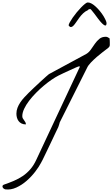

<svg xmlns="http://www.w3.org/2000/svg" viewBox="-72 -1226 913 1562"><path d="M-29.3 314.5Q-36.1 312.5 -42 308.1Q-47.9 303.7 -50.3 297.9Q-52.7 292 -51.3 286.1Q-49.8 280.3 -41 276.4Q2 261.7 41 245.1Q80.1 228.5 113.8 205.6Q147.5 182.6 175.3 150.4Q203.1 118.2 223.6 73.2L579.1 -685.5H566.4Q564.5 -685.5 544.9 -676.8Q525.4 -668 499.5 -656.2Q473.6 -644.5 446.3 -631.8Q418.9 -619.1 402.3 -610.4Q378.9 -598.6 348.1 -577.6Q317.4 -556.6 284.7 -529.3Q252 -502 220.7 -470.2Q189.5 -438.5 164.6 -405.8Q139.6 -373 124.5 -340.8Q109.4 -308.6 109.4 -281.2Q109.4 -270.5 113.8 -262.7Q118.2 -254.9 124 -247.6Q129.9 -240.2 134.3 -231.9Q138.7 -223.6 138.7 -213.9Q118.2 -213.9 103.5 -221.2Q88.9 -228.5 79.6 -240.7Q70.3 -252.9 65.9 -268.6Q61.5 -284.2 61.5 -300.8Q61.5 -326.2 70.3 -349.1Q79.1 -372.1 93.3 -393.1Q107.4 -414.1 125 -433.1Q142.6 -452.1 161.1 -470.7Q176.8 -486.3 203.1 -511.2Q229.5 -536.1 255.9 -560.5Q282.2 -585 302.7 -603Q323.2 -621.1 326.2 -623L629.9 -787.1Q651.4 -799.8 667.5 -823.2Q683.6 -846.7 699.7 -869.6Q715.8 -892.6 736.3 -909.7Q756.8 -926.8 788.1 -926.8Q796.9 -926.8 803.7 -923.3Q810.5 -919.9 819.3 -914.1Q820.3 -910.2 820.8 -897.9Q821.3 -885.7 821.3 -881.8Q821.3 -869.1 821.3 -861.8Q821.3 -854.5 818.8 -849.1Q816.4 -843.8 811 -838.9Q805.7 -834 793.9 -825.2Q785.2 -818.4 763.2 -801.8Q741.2 -785.2 715.8 -763.2Q690.4 -741.2 667.5 -717.3Q644.5 -693.4 635.7 -672.9L414.1 -230.5Q413.1 -225.6 408.7 -211.4Q404.3 -197.3 402.3 -192.4Q394.5 -176.8 382.3 -150.9Q370.1 -125 356 -95.2Q341.8 -65.4 326.7 -33.7Q311.5 -2 298.3 25.4Q285.2 52.7 275.4 72.8Q265.6 92.8 261.7 98.6Q245.1 130.9 214.4 170.9Q183.6 210.9 144.5 245.1Q105.5 279.3 60.5 299.8Q15.6 320.3 -29.3 314.5ZM486.3 -1019.5Q486.3 -1027.3 495.6 -1044.4Q504.9 -1061.5 519.5 -1082.5Q534.2 -1103.5 552.2 -1125.5Q570.3 -1147.5 587.4 -1165Q604.5 -1182.6 619.1 -1194.3Q633.8 -1206.1 641.6 -1206.1Q657.2 -1206.1 674.3 -1196.3Q691.4 -1186.5 708.5 -1170.4Q725.6 -1154.3 741.2 -1135.3Q756.8 -1116.2 768.6 -1097.2Q780.3 -1078.1 787.6 -1062Q794.9 -1045.9 794.9 -1037.1Q793.9 -1016.6 783.7 -1018.6Q773.4 -1020.5 758.8 -1035.2Q744.1 -1049.8 727.5 -1071.8Q710.9 -1093.8 696.3 -1113.8Q681.6 -1133.8 670.9 -1145.5Q660.2 -1157.2 658.2 -1151.4Q651.4 -1151.4 648.9 -1149.4Q646.5 -1147.5 641.6 -1142.6Q621.1 -1133.8 604 -1117.2Q586.9 -1100.6 573.2 -1082Q559.6 -1063.5 547.9 -1045.9Q536.1 -1028.3 525.9 -1017.6Q515.6 -1006.8 505.9 -1005.9Q496.1 -1004.9 486.3 -1019.5Z"/></svg>

Font: La Belle Aurore
Style: Regular
Weight: 400
Version: Version 1.001 2001